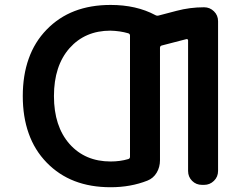

<svg xmlns="http://www.w3.org/2000/svg" viewBox="-20 -785 1040 794"><path d="M437.5 -10.7Q354.5 -10.7 288.6 -36.1Q222.7 -61.5 172.9 -112.8Q123 -164.1 98.6 -233.4Q74.2 -301.8 74.2 -387.7Q74.2 -473.6 98.6 -542Q123 -611.3 172.9 -662.6Q222.7 -713.9 288.6 -739.3Q354.5 -764.6 437.5 -764.6Q543.9 -764.6 622.1 -722.7Q628.9 -718.8 635.7 -720.7L710 -740.2Q765.6 -754.9 823.2 -754.9H824.2Q847.7 -754.9 864.7 -738.3Q881.8 -721.7 881.8 -697.3V-78.1Q881.8 -53.7 864.7 -37.1Q847.7 -20.5 824.2 -20.5H815.4Q791 -20.5 774.4 -37.1Q757.8 -53.7 757.8 -78.1V-618.2Q757.8 -621.1 755.4 -622.6Q752.9 -624 750 -623L648.4 -596.7Q641.6 -594.7 641.6 -586.9V-122.1Q641.6 -93.8 627.9 -70.8Q614.3 -47.9 589.8 -38.1Q520.5 -10.7 437.5 -10.7ZM436.5 -658.2Q332 -658.2 267.6 -585.9Q203.1 -512.7 203.1 -387.7Q203.1 -262.7 267.6 -189.5Q332 -117.2 437.5 -117.2Q476.6 -117.2 509.8 -127Q517.6 -128.9 517.6 -136.7V-637.7Q517.6 -645.5 509.8 -647.5Q476.6 -657.2 436.5 -658.2Z"/></svg>

Font: Rounded Mgen+ 2m medium
Style: Regular
Weight: 500
Designer: [Source Han Sans]
Ryoko NISHIZUKA  (kana & ideographs); Paul D. Hunt (Latin, Greek & Cyrillic); Wenlong ZHANG  (bopomofo
Version: Version 1.059.20150602